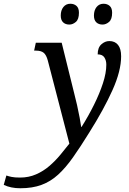

<svg xmlns="http://www.w3.org/2000/svg" viewBox="-173 -764 688 1024"><path d="M-65 240Q-115 240 -153 222L-139 172Q-128 176 -111.5 179.5Q-95 183 -66 183Q-20 183 19 166Q58 149 90 121.5Q122 94 148.5 62Q175 30 197 2L82 -441Q74 -471 60 -482.5Q46 -494 19 -494H9L18 -536H156L223 -265Q230 -239 238 -203.5Q246 -168 252 -135.5Q258 -103 260 -87H262Q299 -146 328.5 -205.5Q358 -265 376 -320Q394 -375 394 -419Q394 -442 383.5 -458Q373 -474 348 -474Q348 -510 367.5 -527.5Q387 -545 410 -545Q440 -545 456.5 -524.5Q473 -504 473 -464Q473 -386 427 -283.5Q381 -181 303 -57Q256 19 216.5 75Q177 131 137 167.5Q97 204 48.5 222Q0 240 -65 240ZM374 -633Q353 -633 340.5 -645Q328 -657 328 -681Q328 -709 342 -726.5Q356 -744 379 -744Q399 -744 412 -732.5Q425 -721 425 -696Q425 -661 408.5 -647Q392 -633 374 -633ZM197 -633Q176 -633 163.5 -645Q151 -657 151 -681Q151 -709 165 -726.5Q179 -744 202 -744Q222 -744 235 -732.5Q248 -721 248 -696Q248 -661 231.5 -647Q215 -633 197 -633Z"/></svg>

Font: Noto Serif SemiCondensed
Style: Italic
Weight: 400
Width: 4
Italic angle: -12°
Designer: Monotype Design Team
Foundry: Monotype Imaging Inc.
Version: Version 2.013